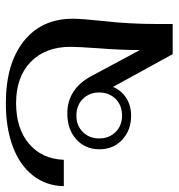

<svg xmlns="http://www.w3.org/2000/svg" viewBox="3 -613 610 656"><g transform="rotate(-90 308.0 -285.0)"><path d="M572 -341Q572 -311 564 -236Q554 -149 554 -53V0H451L339 -204Q327 -175 301 -158.5Q275 -142 241 -142Q191 -142 158.5 -172.5Q126 -203 126 -250Q126 -299 160 -329.5Q194 -360 248 -360Q333 -360 377 -276L465 -112Q465 -177 471 -252Q476 -324 476 -349Q476 -435 424.5 -485Q373 -535 284 -535Q197 -535 145 -491Q93 -447 90 -372H0Q1 -432 36 -477Q71 -522 134.5 -546Q198 -570 283 -570Q418 -570 495 -509Q572 -448 572 -341ZM320 -251Q320 -285 298 -307Q276 -329 241 -329Q207 -329 185 -307Q163 -285 163 -251Q163 -217 185 -195Q207 -173 241 -173Q276 -173 298 -195Q320 -217 320 -251Z"/></g></svg>

Font: Fahkwang
Style: Regular
Weight: 400
Version: Version 1.000; ttfautohint (v1.6)